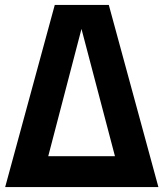

<svg xmlns="http://www.w3.org/2000/svg" viewBox="-20 -760 664 780"><path d="M1 0 202.5 -740H422L623.5 0ZM176 -125.5H447L311 -642.5Z"/></svg>

Font: Encode Sans Condensed Condensed
Style: Bold
Weight: 700
Width: 3
Designer: Multiple Designers
Foundry: Impallari Type
Version: Version 3.000; ttfautohint (v1.8.3) -l 8 -r 50 -G 200 -x 14 